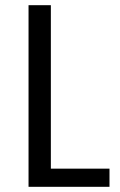

<svg xmlns="http://www.w3.org/2000/svg" viewBox="-20 -720 462 740"><path d="M90 -700H176V-70H402V0H90Z"/></svg>

Font: Strait
Style: Regular
Weight: 400
Designer: Eduardo Rodriguez Tunni
Foundry: Eduardo Rodriguez Tunni
Version: Version 1.002; ttfautohint (v1.8.4.7-5d5b);gftools[0.9.23]